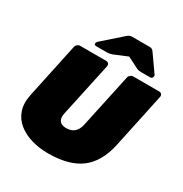

<svg xmlns="http://www.w3.org/2000/svg" viewBox="-208 -1079 1192 1248"><g transform="rotate(30 388.0 -455.0)"><path d="M327 10Q263 10 205 -6.5Q147 -23 104.5 -56.5Q62 -90 44 -141.5Q26 -193 41 -264L128 -673Q130 -684 139.5 -692Q149 -700 160 -700H356Q367 -700 373.5 -692Q380 -684 378 -673L291 -268Q283 -231 297.5 -211Q312 -191 349 -191Q386 -191 408.5 -211Q431 -231 439 -268L526 -673Q528 -684 537.5 -692Q547 -700 558 -700H754Q765 -700 771.5 -692Q778 -684 776 -673L689 -264Q659 -122 572 -56Q485 10 327 10ZM250 -750Q234 -750 237 -766Q239 -774 245 -779L383 -901Q395 -912 404 -916Q413 -920 424 -920H554Q565 -920 572.5 -916Q580 -912 587 -901L673 -779Q677 -774 675 -766Q672 -750 656 -750H593Q583 -750 573.5 -751Q564 -752 554 -757L471 -799L370 -757Q359 -753 349 -751.5Q339 -750 329 -750Z"/></g></svg>

Font: Rubik Black
Style: Italic
Weight: 900
Italic angle: -12°
Designer: Hubert and Fischer
Foundry: Hubert and Fischer
Version: Version 2.300;gftools[0.9.30]